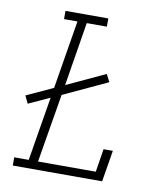

<svg xmlns="http://www.w3.org/2000/svg" viewBox="-82 -805 765 874"><g transform="rotate(10 300.0 -367.5)"><path d="M36 0V-38H103L152 -334L54 -289L37 -324L160 -381L212 -697H150V-735H348V-697H255L207 -402L385 -485L403 -450L199 -355L146 -38H413L430 -145H473L449 0Z"/></g></svg>

Font: Iosevka Slab XLtEx
Style: Italic
Weight: 200
Width: 7
Italic angle: -9°
Monospace: yes
Designer: Belleve Invis
Foundry: Belleve Invis
Version: Version 11.1.0; ttfautohint (v1.8.3)